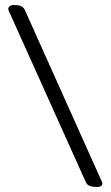

<svg xmlns="http://www.w3.org/2000/svg" viewBox="-20 -687 446 769"><path d="M324 43 14 -646Q13 -648 13 -651Q13 -657 19 -662Q25 -667 35 -667Q53 -667 63.5 -663Q74 -659 80 -646L389 43Q390 45 390 48Q390 54 384.5 58Q379 62 369 62Q352 62 340.5 58Q329 54 324 43Z"/></svg>

Font: EB Garamond
Style: Bold
Weight: 700
Designer: Georg Duffner and Octavio Pardo
Foundry: Georg Duffner
Version: Version 1.000; ttfautohint (v1.6)